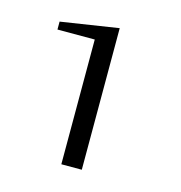

<svg xmlns="http://www.w3.org/2000/svg" viewBox="-73 -773 530 562"><g transform="rotate(15 191.5 -491.5)"><path d="M161 -277V-655H48V-679L223 -706V-277Z"/></g></svg>

Font: Manuale Light
Style: Regular
Weight: 300
Designer: Eduardo Tunni / Pablo Cosgaya
Foundry: Eduardo Tunni / Pablo Cosgaya
Version: Version 1.002